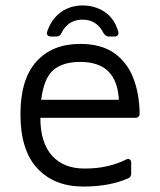

<svg xmlns="http://www.w3.org/2000/svg" viewBox="-20 -669 587 704"><path d="M286 15Q179 15 117 -51.5Q55 -118 55 -250Q55 -379 113.5 -443.5Q172 -508 274 -508Q351 -508 398.5 -474.5Q446 -441 468.5 -383.5Q491 -326 492 -253Q492 -237 476 -237H128Q128 -146 170.5 -98.5Q213 -51 290 -51Q337 -51 375 -60Q413 -69 442 -84Q450 -88 455.5 -84.5Q461 -81 461 -72V-33Q461 -21 452 -16Q383 15 286 15ZM274 -442Q211 -442 176 -412.5Q141 -383 131 -303H416Q412 -373 377 -407.5Q342 -442 274 -442ZM283 -649Q328 -649 363.5 -625.5Q399 -602 413 -555Q416 -546 412 -540.5Q408 -535 400 -535H379Q368 -535 360 -547Q335 -597 283 -597Q229 -597 205 -547Q199 -535 187 -535H167Q159 -535 154.5 -540Q150 -545 153 -553Q169 -600 203.5 -624.5Q238 -649 283 -649Z"/></svg>

Font: Pitagon Sans
Style: Regular
Weight: 400
Designer: Travis Tran
Foundry: Pitagon
Version: Version 1.001; ttfautohint (v1.8.4.7-5d5b);gftools[0.9.26]